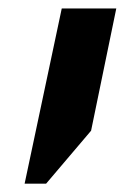

<svg xmlns="http://www.w3.org/2000/svg" viewBox="-20 -650 297 457"><path d="M38.6 -212.9 127 -629.9H256.8L196.8 -338.9L89.8 -212.9Z"/></svg>

Font: Open Sans Condensed
Style: Bold Italic
Weight: 700
Width: 3
Italic angle: -12°
Designer: Monotype Design Team
Foundry: Monotype Imaging Inc.
Version: Version 3.003; ttfautohint (v1.8.4)